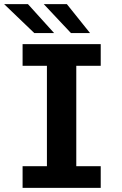

<svg xmlns="http://www.w3.org/2000/svg" viewBox="-25 -915 595 935"><path d="M85 0V-105.5H203.5V-594.5H85V-700H465.5V-594.5H346.5V-105.5H465.5V0ZM320.5 -754 188 -895H300.5L413.5 -754ZM142 -754 -5 -895H111L238.5 -754Z"/></svg>

Font: Trispace SemiCondensed SemiBold
Style: Regular
Weight: 600
Width: 4
Designer: Tyler Finck
Foundry: Etcetera Type Company
Version: Version 1.210; ttfautohint (v1.8.3)